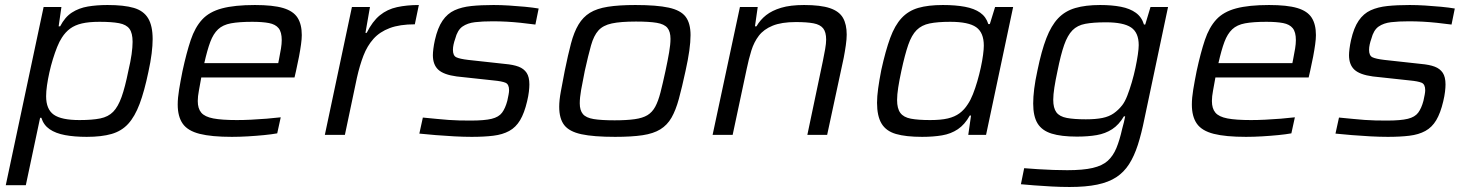

<svg xmlns="http://www.w3.org/2000/svg" viewBox="-20 -538 5864 766"><path d="M3 201 154 -510H225L214 -433H220Q239 -470 267 -488Q295 -506 330.5 -512Q366 -518 409 -518Q475 -518 514 -506.5Q553 -495 571 -465Q589 -435 589 -382Q589 -357 585 -324.5Q581 -292 572 -251Q556 -174 537 -123.5Q518 -73 491.5 -44Q465 -15 425 -3.5Q385 8 326 8Q277 8 239.5 1Q202 -6 178 -22.5Q154 -39 145 -68H140L83 201ZM297 -59Q348 -59 380 -65.5Q412 -72 431.5 -92Q451 -112 465 -151Q479 -190 492 -255Q501 -293 505 -321.5Q509 -350 509 -371Q509 -406 496.5 -423Q484 -440 455 -445.5Q426 -451 377 -451Q335 -451 307 -444.5Q279 -438 260 -424Q241 -410 227 -388Q217 -373 208 -350.5Q199 -328 191 -302Q183 -276 177 -249Q171 -222 167.5 -197.5Q164 -173 164 -154Q164 -102 194.5 -80.5Q225 -59 297 -59Z M905 8Q824 8 776.5 -4Q729 -16 709 -44.5Q689 -73 689 -121Q689 -147 694.5 -180.5Q700 -214 708 -254Q724 -328 741 -378.5Q758 -429 786.5 -460Q815 -491 865.5 -504.5Q916 -518 997 -518Q1069 -518 1109.5 -506Q1150 -494 1167 -467.5Q1184 -441 1184 -398Q1184 -383 1181 -361Q1178 -339 1173 -312.5Q1168 -286 1161 -255L1155 -229H783Q778 -200 773.5 -176.5Q769 -153 769 -135Q769 -105 783 -88.5Q797 -72 831 -65.5Q865 -59 925 -59Q951 -59 982 -60.5Q1013 -62 1044 -64.5Q1075 -67 1100 -70L1086 -6Q1064 -2 1033.5 1Q1003 4 969.5 6Q936 8 905 8ZM795 -286H1090L1093 -301Q1098 -326 1101 -344.5Q1104 -363 1104 -378Q1104 -410 1091.5 -425.5Q1079 -441 1053 -446Q1027 -451 986 -451Q934 -451 901.5 -445Q869 -439 850 -421Q831 -403 819 -371Q807 -339 795 -286Z M1276 0 1384 -510H1456L1438 -407H1443Q1466 -453 1495.5 -477Q1525 -501 1564 -509.5Q1603 -518 1651 -518L1635 -441Q1575 -441 1535 -426Q1495 -411 1470 -383Q1445 -355 1430 -316Q1415 -277 1404 -228L1356 0Z M1862 8Q1830 8 1792.5 6Q1755 4 1718.5 1Q1682 -2 1653 -5L1667 -69Q1699 -66 1724 -63.5Q1749 -61 1770 -59.5Q1791 -58 1812 -57.5Q1833 -57 1858 -57Q1913 -57 1941.5 -64Q1970 -71 1983 -88.5Q1996 -106 2004 -136Q2007 -150 2009 -160.5Q2011 -171 2011 -178Q2011 -202 1996.5 -208Q1982 -214 1950 -217L1802 -233Q1750 -240 1728.5 -260Q1707 -280 1707 -318Q1707 -328 1709 -344Q1711 -360 1715 -378Q1726 -427 1745.5 -455.5Q1765 -484 1793.5 -497Q1822 -510 1860.5 -514Q1899 -518 1949 -518Q1978 -518 2010.5 -516Q2043 -514 2074.5 -511Q2106 -508 2129 -504L2116 -440Q2086 -444 2057.5 -447Q2029 -450 2001.5 -451.5Q1974 -453 1946 -453Q1905 -453 1875 -449.5Q1845 -446 1825 -432Q1805 -418 1796 -383Q1792 -372 1789.5 -360.5Q1787 -349 1787 -339Q1787 -316 1800.5 -309.5Q1814 -303 1848 -299L1994 -283Q2028 -280 2049 -272Q2070 -264 2081 -247.5Q2092 -231 2092 -201Q2092 -189 2090 -172Q2088 -155 2083 -134Q2072 -87 2055 -58.5Q2038 -30 2011.5 -15.5Q1985 -1 1948 3.5Q1911 8 1862 8Z M2434 8Q2348 8 2299.5 -2.5Q2251 -13 2231 -39Q2211 -65 2211 -112Q2211 -138 2217.5 -173Q2224 -208 2233 -255Q2246 -319 2258 -364.5Q2270 -410 2288 -440Q2306 -470 2333.5 -487Q2361 -504 2405 -511Q2449 -518 2515 -518Q2600 -518 2648 -507.5Q2696 -497 2715.5 -471Q2735 -445 2735 -398Q2735 -371 2730 -335.5Q2725 -300 2715 -255Q2701 -190 2688.5 -144Q2676 -98 2659 -68.5Q2642 -39 2614.5 -22Q2587 -5 2543.5 1.5Q2500 8 2434 8ZM2432 -58Q2480 -58 2512 -62.5Q2544 -67 2563 -78.5Q2582 -90 2594 -112Q2606 -134 2615 -169Q2624 -204 2635 -255Q2644 -297 2649.5 -329Q2655 -361 2655 -383Q2655 -412 2642.5 -427Q2630 -442 2600 -447Q2570 -452 2517 -452Q2456 -452 2421 -444.5Q2386 -437 2367.5 -416.5Q2349 -396 2338 -357Q2327 -318 2313 -255Q2304 -211 2298.5 -179.5Q2293 -148 2293 -126Q2293 -98 2305.5 -83Q2318 -68 2348.5 -63Q2379 -58 2432 -58Z M2823 0 2932 -510H3003L2992 -433H2998Q3013 -459 3036.5 -477.5Q3060 -496 3096.5 -507Q3133 -518 3188 -518Q3254 -518 3291 -505.5Q3328 -493 3343 -467Q3358 -441 3358 -400Q3358 -382 3354.5 -357.5Q3351 -333 3346 -307L3280 0H3201L3263 -295Q3268 -319 3272 -342Q3276 -365 3276 -380Q3276 -410 3264 -425Q3252 -440 3225.5 -445Q3199 -450 3155 -450Q3098 -450 3062.5 -435.5Q3027 -421 3007.5 -395.5Q2988 -370 2977.5 -336Q2967 -302 2959 -263L2903 0Z M3659 8Q3594 8 3554.5 -3.5Q3515 -15 3497 -45Q3479 -75 3479 -128Q3479 -153 3483.5 -185.5Q3488 -218 3496 -259Q3513 -336 3531.5 -386.5Q3550 -437 3577 -466Q3604 -495 3643.5 -506.5Q3683 -518 3742 -518Q3792 -518 3829.5 -511Q3867 -504 3890.5 -487.5Q3914 -471 3923 -442H3929L3950 -510H4022L3914 0H3843L3854 -77H3849Q3829 -41 3801.5 -22.5Q3774 -4 3738.5 2Q3703 8 3659 8ZM3691 -59Q3734 -59 3761.5 -65.5Q3789 -72 3808 -86Q3827 -100 3841 -122Q3852 -138 3861.5 -162Q3871 -186 3879 -213.5Q3887 -241 3893 -268.5Q3899 -296 3902 -319Q3905 -342 3905 -356Q3905 -408 3874.5 -429.5Q3844 -451 3771 -451Q3721 -451 3689 -444.5Q3657 -438 3637 -418Q3617 -398 3603.5 -359Q3590 -320 3576 -255Q3568 -218 3563.5 -189Q3559 -160 3559 -139Q3559 -105 3572 -87.5Q3585 -70 3614 -64.5Q3643 -59 3691 -59Z M4247 208Q4212 208 4175 206Q4138 204 4106 201.5Q4074 199 4053 197L4066 133Q4091 135 4121.5 137Q4152 139 4182.5 140Q4213 141 4238 141Q4301 141 4339.5 132Q4378 123 4399.5 103.5Q4421 84 4434 52.5Q4447 21 4457 -24Q4461 -37 4464 -50.5Q4467 -64 4469 -74H4464Q4444 -40 4417 -22.5Q4390 -5 4355.5 1Q4321 7 4276 7Q4214 7 4175.5 -5Q4137 -17 4119.5 -45.5Q4102 -74 4102 -125Q4102 -151 4106 -183.5Q4110 -216 4119 -257Q4135 -335 4154.5 -385.5Q4174 -436 4201.5 -465Q4229 -494 4270 -506Q4311 -518 4369 -518Q4416 -518 4452 -511Q4488 -504 4511.5 -487Q4535 -470 4544 -440H4549L4570 -510H4640L4546 -65Q4534 -5 4519.5 40Q4505 85 4484.5 117Q4464 149 4433.5 169Q4403 189 4357.5 198.5Q4312 208 4247 208ZM4312 -62Q4352 -62 4378.5 -67.5Q4405 -73 4423.5 -86Q4442 -99 4457 -118Q4468 -132 4477.5 -156.5Q4487 -181 4495.5 -210Q4504 -239 4510 -267.5Q4516 -296 4519.5 -320Q4523 -344 4523 -358Q4523 -408 4492.5 -428.5Q4462 -449 4392 -449Q4342 -449 4310 -443Q4278 -437 4258.5 -417Q4239 -397 4225.5 -358.5Q4212 -320 4199 -255Q4191 -218 4186.5 -189Q4182 -160 4182 -140Q4182 -107 4194.5 -90Q4207 -73 4236 -67.5Q4265 -62 4312 -62Z M4951 8Q4870 8 4822.5 -4Q4775 -16 4755 -44.5Q4735 -73 4735 -121Q4735 -147 4740.5 -180.5Q4746 -214 4754 -254Q4770 -328 4787 -378.5Q4804 -429 4832.5 -460Q4861 -491 4911.5 -504.5Q4962 -518 5043 -518Q5115 -518 5155.5 -506Q5196 -494 5213 -467.5Q5230 -441 5230 -398Q5230 -383 5227 -361Q5224 -339 5219 -312.5Q5214 -286 5207 -255L5201 -229H4829Q4824 -200 4819.5 -176.5Q4815 -153 4815 -135Q4815 -105 4829 -88.5Q4843 -72 4877 -65.5Q4911 -59 4971 -59Q4997 -59 5028 -60.5Q5059 -62 5090 -64.5Q5121 -67 5146 -70L5132 -6Q5110 -2 5079.5 1Q5049 4 5015.5 6Q4982 8 4951 8ZM4841 -286H5136L5139 -301Q5144 -326 5147 -344.5Q5150 -363 5150 -378Q5150 -410 5137.5 -425.5Q5125 -441 5099 -446Q5073 -451 5032 -451Q4980 -451 4947.5 -445Q4915 -439 4896 -421Q4877 -403 4865 -371Q4853 -339 4841 -286Z M5517 8Q5485 8 5447.5 6Q5410 4 5373.5 1Q5337 -2 5308 -5L5322 -69Q5354 -66 5379 -63.5Q5404 -61 5425 -59.5Q5446 -58 5467 -57.5Q5488 -57 5513 -57Q5568 -57 5596.5 -64Q5625 -71 5638 -88.5Q5651 -106 5659 -136Q5662 -150 5664 -160.5Q5666 -171 5666 -178Q5666 -202 5651.5 -208Q5637 -214 5605 -217L5457 -233Q5405 -240 5383.5 -260Q5362 -280 5362 -318Q5362 -328 5364 -344Q5366 -360 5370 -378Q5381 -427 5400.5 -455.5Q5420 -484 5448.5 -497Q5477 -510 5515.5 -514Q5554 -518 5604 -518Q5633 -518 5665.5 -516Q5698 -514 5729.5 -511Q5761 -508 5784 -504L5771 -440Q5741 -444 5712.5 -447Q5684 -450 5656.5 -451.5Q5629 -453 5601 -453Q5560 -453 5530 -449.5Q5500 -446 5480 -432Q5460 -418 5451 -383Q5447 -372 5444.5 -360.5Q5442 -349 5442 -339Q5442 -316 5455.5 -309.5Q5469 -303 5503 -299L5649 -283Q5683 -280 5704 -272Q5725 -264 5736 -247.5Q5747 -231 5747 -201Q5747 -189 5745 -172Q5743 -155 5738 -134Q5727 -87 5710 -58.5Q5693 -30 5666.5 -15.5Q5640 -1 5603 3.5Q5566 8 5517 8Z"/></svg>

Font: Saira SemiExpanded
Style: Italic
Weight: 400
Width: 6
Italic angle: -12°
Designer: Hector Gatti with collaboration of the Omnibus-Type team
Foundry: Omnibus-Type
Version: Version 1.101